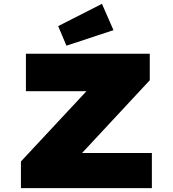

<svg xmlns="http://www.w3.org/2000/svg" viewBox="-20 -980 903 1000"><path d="M89 0V-139L531 -613L641 -505H115V-700H760V-562L318 -87L209 -183H771V0ZM326 -742 283 -844 511 -960 571 -823Z"/></svg>

Font: Lexend Peta Black
Style: Regular
Weight: 900
Version: Version 1.007